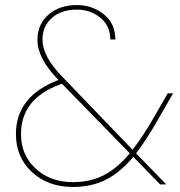

<svg xmlns="http://www.w3.org/2000/svg" viewBox="-20 -729 712 759"><path d="M436 -573H416Q416 -627 376.5 -659Q337 -691 284 -691Q223 -691 185.5 -658.5Q148 -626 148 -572Q148 -506 225 -427L504 -137Q545 -189 593 -273L643 -360H664L604 -255Q556 -172 518 -123L637 0H613L507 -109Q455 -47 398.5 -18.5Q342 10 268 10Q170 10 106.5 -48.5Q43 -107 43 -199Q43 -348 209 -412L211 -413Q128 -498 128 -571Q128 -633 171.5 -671Q215 -709 284 -709Q345 -709 390.5 -672.5Q436 -636 436 -573ZM268 -9Q337 -9 390.5 -36.5Q444 -64 493 -123L225 -398L214 -394Q63 -337 63 -199Q63 -116 121 -62.5Q179 -9 268 -9Z"/></svg>

Font: Poppins Thin
Style: Regular
Weight: 250
Designer: Ninad Kale (Devanagari), Jonny Pinhorn (Latin)
Foundry: Indian Type Foundry
Version: Version 3.200;PS 1.000;hotconv 16.6.54;makeotf.lib2.5.65590